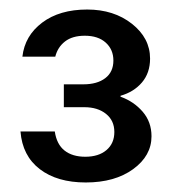

<svg xmlns="http://www.w3.org/2000/svg" viewBox="-20 -730 372 403"><path d="M27 -611Q32 -655 68.5 -682.5Q105 -710 163 -710Q219 -710 257 -680Q295 -650 295 -607Q295 -577 278 -557Q261 -537 233 -529V-527Q261 -517 279.5 -495.5Q298 -474 298 -444Q298 -403 259.5 -375Q221 -347 160 -347Q100 -347 63.5 -375Q27 -403 23 -454H95Q99 -427 115.5 -414Q132 -401 159 -401Q187 -401 203.5 -415Q220 -429 220 -453Q220 -477 202.5 -491Q185 -505 157 -505H114V-553H155Q184 -553 201 -566Q218 -579 218 -603Q218 -626 202 -640.5Q186 -655 158 -655Q132 -655 116.5 -643Q101 -631 96 -611Z"/></svg>

Font: DVN-Poppins
Style: Regular
Weight: 400
Designer: Ninad Kale (Devanagari), Jonny Pinhorn (Latin)
Foundry: Indian Type Foundry
Version: 4.004